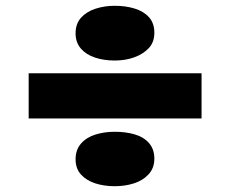

<svg xmlns="http://www.w3.org/2000/svg" viewBox="-20 -602 794 663"><path d="M79 -193V-349H676V-193ZM376 41Q339 41 308.5 31Q278 21 259.5 0.5Q241 -20 241 -52Q241 -85 260 -106.5Q279 -128 310 -137.5Q341 -147 376 -147Q414 -147 445 -138Q476 -129 494.5 -108Q513 -87 513 -54Q513 -22 493.5 -0.5Q474 21 443 31Q412 41 376 41ZM376 -393Q339 -393 308.5 -403Q278 -413 259.5 -434Q241 -455 241 -487Q241 -520 260 -541Q279 -562 310 -572Q341 -582 376 -582Q414 -582 445 -572.5Q476 -563 494.5 -542.5Q513 -522 513 -489Q513 -456 493.5 -435.5Q474 -415 443.5 -404Q413 -393 376 -393Z"/></svg>

Font: Lexend Giga ExtraBold
Style: Regular
Weight: 800
Designer: Bonnie Shaver-Troup, Thomas Jockin
Foundry: Lexend
Version: Version 1.007